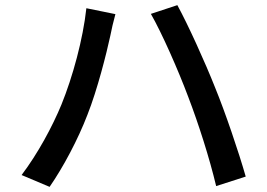

<svg xmlns="http://www.w3.org/2000/svg" viewBox="-20 -729 1040 747"><path d="M219 -322C184 -237 127 -131 64 -48L173 -2C227 -80 284 -188 320 -282C359 -380 395 -524 409 -589C413 -611 422 -649 429 -674L316 -697C303 -577 263 -430 219 -322ZM712 -353C753 -246 795 -114 821 -5L936 -42C909 -137 856 -293 817 -388C777 -489 711 -634 670 -709L567 -675C610 -600 673 -457 712 -353Z"/></svg>

Font: Noto Sans CJK TC Medium
Style: Regular
Weight: 500
Designer: Ryoko NISHIZUKA 西塚涼子 (kana, bopomofo & ideographs); Paul D. Hunt (Latin, Greek & Cyrillic); Sandoll Communications 산돌커뮤니
Foundry: Adobe
Version: Version 2.004;hotconv 1.0.118;makeotfexe 2.5.65603